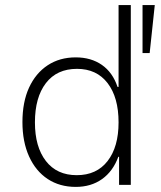

<svg xmlns="http://www.w3.org/2000/svg" viewBox="-20 -725 630 753"><path d="M277 8Q214 8 167 -23Q120 -54 94 -111.5Q68 -169 68 -246Q68 -325 94 -381.5Q120 -438 167 -469Q214 -500 277 -500Q337 -500 379.5 -470.5Q422 -441 441 -384H445V-705H493V0H447V-110H444Q423 -53 380 -22.5Q337 8 277 8ZM281 -38Q359 -38 402 -93.5Q445 -149 445 -245Q445 -343 402 -399Q359 -455 282 -455Q203 -455 160 -399Q117 -343 117 -245Q117 -149 160 -93.5Q203 -38 281 -38ZM539 -517V-705H587L567 -517Z"/></svg>

Font: Nunito Sans 7pt SemiCondensed ExtraLight
Style: Regular
Weight: 250
Width: 4
Designer: Vernon Adams
Foundry: Vernon Adams
Version: Version 3.101;gftools[0.9.27]